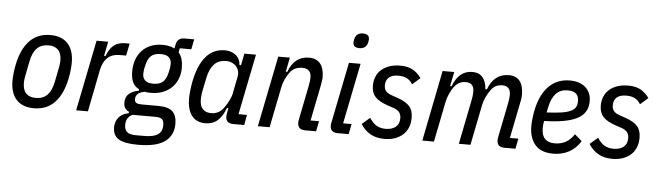

<svg xmlns="http://www.w3.org/2000/svg" viewBox="-54 -964 4798 1399"><g transform="rotate(5 2345.0 -264.5)"><path d="M208 12Q163 12 130.5 -1.5Q98 -15 77 -40Q56 -65 46 -98.5Q36 -132 36 -173Q36 -199 39.5 -231Q43 -263 49 -292Q72 -407 130.5 -468.5Q189 -530 283 -530Q328 -530 360.5 -516.5Q393 -503 414 -478Q435 -453 445 -419Q455 -385 455 -345Q455 -319 451.5 -287Q448 -255 442 -226Q419 -111 360.5 -49.5Q302 12 208 12ZM215 -64Q268 -64 299.5 -95.5Q331 -127 344 -193L366 -304Q368 -316 369.5 -328Q371 -340 371 -350Q371 -404 346 -429Q321 -454 276 -454Q223 -454 191.5 -422.5Q160 -391 147 -325L125 -214Q123 -202 121.5 -190Q120 -178 120 -168Q120 -114 145 -89Q170 -64 215 -64Z M517 0 621 -518H706L685 -413H696Q715 -466 747 -492Q779 -518 830 -518H863L845 -429H800Q741 -429 708 -397Q675 -365 663 -304L603 0Z M1246 36Q1246 119 1184.5 165Q1123 211 987 211Q889 211 846 185Q803 159 803 100Q803 58 827 27.5Q851 -3 900 -12L902 -23Q881 -31 871.5 -47.5Q862 -64 862 -87Q862 -128 888 -151Q914 -174 959 -182L960 -193Q899 -220 899 -318Q899 -365 913 -404Q927 -443 953 -471Q979 -499 1017 -514.5Q1055 -530 1103 -530Q1155 -530 1191 -511L1197 -541Q1206 -590 1258 -590H1329L1314 -516H1230L1224 -485Q1257 -449 1257 -373Q1257 -331 1242.5 -294.5Q1228 -258 1201 -231Q1174 -204 1135 -189Q1096 -174 1047 -174Q1036 -174 1024 -175Q1012 -176 1002 -178Q937 -166 937 -119Q937 -99 949.5 -91.5Q962 -84 989 -84H1109Q1185 -84 1215.5 -54Q1246 -24 1246 36ZM1159 53Q1159 23 1145.5 10Q1132 -3 1094 -3H929Q882 19 882 75Q882 107 900 125Q918 143 967 143H1026Q1097 143 1128 120.5Q1159 98 1159 53ZM1060 -242Q1105 -242 1129.5 -263.5Q1154 -285 1165 -335Q1170 -355 1172 -371Q1174 -387 1174 -397Q1174 -427 1155.5 -444.5Q1137 -462 1095 -462Q1050 -462 1025.5 -440.5Q1001 -419 990 -369Q985 -349 983 -333Q981 -317 981 -307Q981 -277 999.5 -259.5Q1018 -242 1060 -242Z M1667 0Q1611 0 1611 -51Q1611 -59 1612 -66.5Q1613 -74 1615 -82L1621 -112H1610Q1587 -50 1551.5 -19Q1516 12 1462 12Q1396 12 1362.5 -33Q1329 -78 1329 -157Q1329 -185 1333 -219Q1337 -253 1343 -284Q1366 -402 1420 -466Q1474 -530 1559 -530Q1605 -530 1637.5 -505Q1670 -480 1674 -432H1685L1702 -518H1787L1698 -75H1760L1746 0ZM1498 -65Q1555 -65 1589 -112Q1608 -138 1623 -167Q1638 -196 1643 -222L1669 -353Q1672 -371 1667 -388.5Q1662 -406 1650 -420.5Q1638 -435 1619 -444Q1600 -453 1575 -453Q1520 -453 1488 -419.5Q1456 -386 1442 -321L1420 -214Q1417 -199 1416 -184Q1415 -169 1415 -158Q1415 -110 1437 -87.5Q1459 -65 1498 -65Z M1846 0 1950 -518H2035L2014 -413H2025Q2068 -530 2174 -530Q2229 -530 2257 -495.5Q2285 -461 2285 -396Q2285 -390 2284.5 -384.5Q2284 -379 2283 -371.5Q2282 -364 2280 -353Q2278 -342 2275 -325L2225 -75H2287L2272 0H2192Q2137 0 2137 -52Q2137 -65 2141 -82L2189 -322Q2197 -360 2197 -386Q2197 -421 2180 -436.5Q2163 -452 2133 -452Q2106 -452 2084 -443Q2062 -434 2045 -413Q2025 -388 2010.5 -356Q1996 -324 1991 -295L1932 0Z M2533 -631Q2487 -631 2487 -669Q2487 -674 2488 -681Q2489 -688 2491 -696Q2503 -740 2551 -740Q2572 -740 2584.5 -731Q2597 -722 2597 -702Q2597 -697 2596 -690Q2595 -683 2593 -675Q2581 -631 2533 -631ZM2431 0Q2375 0 2375 -50Q2375 -58 2376 -65Q2377 -72 2379 -80L2467 -518H2552L2463 -75H2525L2510 0Z M2773 12Q2712 12 2669 -12.5Q2626 -37 2598 -82L2656 -132Q2681 -94 2708.5 -78Q2736 -62 2775 -62Q2820 -62 2847.5 -83.5Q2875 -105 2875 -148Q2875 -175 2861.5 -192Q2848 -209 2818 -219L2776 -233Q2711 -255 2683 -285.5Q2655 -316 2655 -367Q2655 -402 2667 -432Q2679 -462 2702.5 -483.5Q2726 -505 2761 -517.5Q2796 -530 2843 -530Q2895 -530 2930.5 -511.5Q2966 -493 2996 -452L2939 -402Q2921 -431 2896 -443.5Q2871 -456 2835 -456Q2788 -456 2765 -435.5Q2742 -415 2742 -378Q2742 -352 2754.5 -336Q2767 -320 2799 -309L2842 -294Q2874 -283 2896 -270Q2918 -257 2931.5 -241Q2945 -225 2951 -204.5Q2957 -184 2957 -157Q2957 -117 2943.5 -85.5Q2930 -54 2905.5 -32.5Q2881 -11 2847 0.5Q2813 12 2773 12Z M3049 0 3152 -518H3237L3216 -413H3227Q3270 -530 3369 -530Q3418 -530 3444 -500Q3470 -470 3474 -413H3485Q3528 -530 3637 -530Q3690 -530 3716.5 -495.5Q3743 -461 3743 -396Q3743 -380 3740.5 -363Q3738 -346 3733 -325L3683 -75H3745L3730 0H3650Q3595 0 3595 -50Q3595 -65 3599 -82L3647 -321Q3655 -359 3655 -386Q3655 -421 3639.5 -436.5Q3624 -452 3596 -452Q3570 -452 3550.5 -443Q3531 -434 3515 -413Q3495 -387 3480.5 -355.5Q3466 -324 3460 -295L3401 0H3316L3380 -320Q3388 -357 3388 -386Q3388 -421 3372.5 -436.5Q3357 -452 3328 -452Q3303 -452 3283.5 -443Q3264 -434 3247 -413Q3227 -388 3213 -356Q3199 -324 3193 -295L3134 0Z M4007 12Q3917 12 3874 -38.5Q3831 -89 3831 -173Q3831 -199 3834.5 -231Q3838 -263 3844 -292Q3868 -408 3929 -469Q3990 -530 4083 -530Q4116 -530 4144.5 -521.5Q4173 -513 4194 -495.5Q4215 -478 4227 -452Q4239 -426 4239 -391Q4239 -303 4160.5 -263Q4082 -223 3921 -220Q3917 -203 3916 -190.5Q3915 -178 3915 -168Q3915 -114 3939.5 -89Q3964 -64 4012 -64Q4059 -64 4094 -84.5Q4129 -105 4153 -143L4206 -97Q4173 -43 4122 -15.5Q4071 12 4007 12ZM4074 -457Q4020 -457 3988.5 -424.5Q3957 -392 3943 -329L3933 -283Q3998 -286 4040.5 -292.5Q4083 -299 4108.5 -311Q4134 -323 4144 -341Q4154 -359 4154 -385Q4154 -457 4074 -457Z M4440 12Q4379 12 4336 -12.5Q4293 -37 4265 -82L4323 -132Q4348 -94 4375.5 -78Q4403 -62 4442 -62Q4487 -62 4514.5 -83.5Q4542 -105 4542 -148Q4542 -175 4528.5 -192Q4515 -209 4485 -219L4443 -233Q4378 -255 4350 -285.5Q4322 -316 4322 -367Q4322 -402 4334 -432Q4346 -462 4369.5 -483.5Q4393 -505 4428 -517.5Q4463 -530 4510 -530Q4562 -530 4597.5 -511.5Q4633 -493 4663 -452L4606 -402Q4588 -431 4563 -443.5Q4538 -456 4502 -456Q4455 -456 4432 -435.5Q4409 -415 4409 -378Q4409 -352 4421.5 -336Q4434 -320 4466 -309L4509 -294Q4541 -283 4563 -270Q4585 -257 4598.5 -241Q4612 -225 4618 -204.5Q4624 -184 4624 -157Q4624 -117 4610.5 -85.5Q4597 -54 4572.5 -32.5Q4548 -11 4514 0.5Q4480 12 4440 12Z"/></g></svg>

Font: IBM Plex Sans Cond Text
Style: Italic
Weight: 450
Width: 3
Italic angle: -11°
Designer: Mike Abbink, Paul van der Laan, Pieter van Rosmalen
Foundry: Bold Monday
Version: Version 1.3